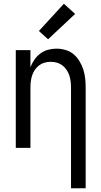

<svg xmlns="http://www.w3.org/2000/svg" viewBox="-20 -787 540 1022"><path d="M358 215V-320Q358 -337 356 -353.5Q354 -370 349 -385.5Q344 -401 334.5 -415Q325 -429 312 -439Q299 -449 283 -453.5Q267 -458 250 -458Q233 -458 217 -453.5Q201 -449 188 -439Q175 -429 165.5 -415Q156 -401 151 -385.5Q146 -370 144 -353.5Q142 -337 142 -320V0H64V-520H142V-429Q150 -450 163 -469Q176 -488 194.5 -502Q213 -516 235.5 -522Q258 -528 280 -528Q305 -528 329 -521Q353 -514 371.5 -498.5Q390 -483 403 -461.5Q416 -440 423.5 -416.5Q431 -393 433.5 -368.5Q436 -344 436 -320V215ZM236 -578 187 -622 320 -767 380 -713Z"/></svg>

Font: Zed Sans
Style: Regular
Weight: 400
Designer: Belleve Invis
Foundry: Belleve Invis
Version: Version 1.0.0; ttfautohint (v1.8.4)